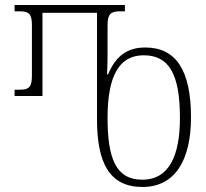

<svg xmlns="http://www.w3.org/2000/svg" viewBox="-20 -734 821 764"><path d="M547 10C676 10 740 -96 740 -267C740 -455 680 -545 558 -545C487 -545 441 -512 410 -438H406C407 -463 408 -487 408 -513V-633C408 -678 420 -689 458 -689H477V-714H38V-689H58C96 -689 107 -678 107 -633V-433C107 -388 96 -377 58 -377H38V-352H149V-683H366V-260C366 -86 415 10 547 10ZM546 -19C441 -19 408 -104 408 -265C408 -439 458 -514 552 -514C652 -514 696 -440 696 -265C696 -118 655 -19 546 -19Z"/></svg>

Font: Noto Serif Georgian Condensed ExtraLight
Style: Regular
Weight: 200
Width: 3
Designer: Monotype Design Team, Akaki Razmadze
Foundry: Google LLC
Version: Version 2.003